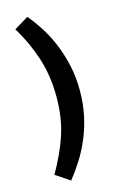

<svg xmlns="http://www.w3.org/2000/svg" viewBox="-111 -635 485 793"><g transform="rotate(-15 132.0 -238.0)"><path d="M91 -588Q117 -557 140.5 -520Q164 -483 182 -439Q200 -395 211 -345Q222 -295 222 -238Q222 -181 211 -130.5Q200 -80 181.5 -36.5Q163 7 139.5 44Q116 81 91 112L30 71Q72 0 97 -73.5Q122 -147 122 -238Q122 -329 97 -405.5Q72 -482 30 -551Z"/></g></svg>

Font: Mukta Malar SemiBold
Style: Regular
Weight: 600
Designer: Aadarsh Rajan, Girish Dalvi, Yashodeep Gholap
Foundry: Ek Type
Version: Version 2.538;PS 1.000;hotconv 16.6.51;makeotf.lib2.5.65220;